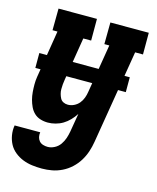

<svg xmlns="http://www.w3.org/2000/svg" viewBox="-120 -598 732 898"><g transform="rotate(15 246.0 -148.5)"><path d="M169 223Q145 223 121.5 220Q98 217 76.5 208.5Q55 200 37 185.5Q19 171 8.5 151.5Q-2 132 -6 108.5Q-10 85 -6 61H118Q116 73 118.5 84Q121 95 128 103Q135 111 146 114.5Q157 118 169 118Q185 118 201.5 109.5Q218 101 228.5 86Q239 71 244.5 54.5Q250 38 253 21L268 -68Q257 -51 243 -36.5Q229 -22 212.5 -12Q196 -2 177 3Q158 8 140 8Q121 8 103.5 2.5Q86 -3 73.5 -15Q61 -27 53.5 -43Q46 -59 41.5 -76Q37 -93 35.5 -111.5Q34 -130 34 -148.5Q34 -167 37 -186Q40 -205 43 -223L74 -415H50L51 -520H237V-415H199L165 -206Q163 -195 162 -183Q161 -171 161 -159.5Q161 -148 164 -137Q167 -126 172 -116.5Q177 -107 187 -102Q197 -97 209 -97Q224 -97 238.5 -104Q253 -111 263 -123Q273 -135 278.5 -150Q284 -165 286 -179L325 -415H301L302 -520H488V-415H450L375 38Q371 63 363 87Q355 111 341.5 133Q328 155 308.5 173Q289 191 265.5 202.5Q242 214 217.5 218.5Q193 223 169 223ZM18 -224V-296H456V-224Z"/></g></svg>

Font: Iosevka Curly Slab Extrabold
Style: Italic
Weight: 800
Italic angle: -9°
Monospace: yes
Designer: Belleve Invis
Foundry: Belleve Invis
Version: Version 22.1.2; ttfautohint (v1.8.4)